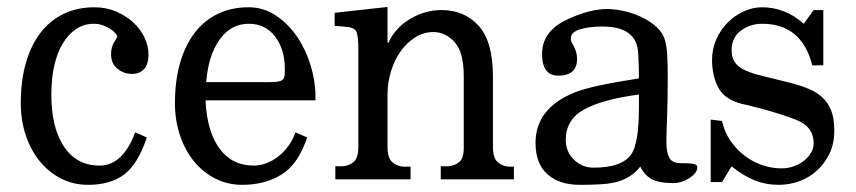

<svg xmlns="http://www.w3.org/2000/svg" viewBox="-20 -510 2433 546"><path d="M397.5 -119.1Q372.1 -43 333 -13.7Q293.9 15.6 230.5 15.6Q188.5 15.6 153.3 -2.4Q118.2 -20.5 92.8 -51.8Q67.4 -83 53.2 -125.5Q39.1 -168 39.1 -216.8Q39.1 -279.3 53.2 -329.6Q67.4 -379.9 94.2 -415.5Q121.1 -451.2 160.2 -470.2Q199.2 -489.3 249 -489.3Q282.2 -489.3 310.5 -477.1Q338.9 -464.8 359.4 -445.8Q379.9 -426.8 391.1 -402.8Q402.3 -378.9 402.3 -355.5Q402.3 -327.1 389.6 -313.5Q377 -299.8 355.5 -299.8Q332 -299.8 314 -314.5Q295.9 -329.1 295.9 -355.5Q295.9 -377 304.7 -390.1Q313.5 -403.3 313.5 -406.2Q313.5 -409.2 308.1 -415.5Q302.7 -421.9 293.9 -427.7Q285.2 -433.6 272.9 -438Q260.7 -442.4 247.1 -442.4Q218.8 -442.4 196.8 -427.7Q174.8 -413.1 158.7 -386.7Q142.6 -360.4 134.3 -323.2Q126 -286.1 126 -241.2Q126 -146.5 162.1 -92.8Q198.2 -39.1 262.7 -39.1Q296.9 -39.1 322.3 -63.5Q347.7 -87.9 364.3 -133.8Z M853.5 -119.1Q828.1 -43 780.8 -13.7Q733.4 15.6 668.9 15.6Q627 15.6 591.8 -2.4Q556.6 -20.5 531.2 -51.8Q505.9 -83 491.7 -125.5Q477.5 -168 477.5 -216.8Q477.5 -279.3 491.7 -329.6Q505.9 -379.9 532.7 -415.5Q559.6 -451.2 598.6 -470.2Q637.7 -489.3 687.5 -489.3Q729.5 -489.3 764.6 -465.8Q799.8 -442.4 824.7 -405.8Q849.6 -369.1 863.3 -324.2Q877 -279.3 877 -237.3V-224.6H564.5Q568.4 -136.7 604 -87.9Q639.6 -39.1 701.2 -39.1Q718.8 -39.1 736.3 -45.4Q753.9 -51.8 770 -64Q786.1 -76.2 799.3 -93.8Q812.5 -111.3 820.3 -133.8ZM790 -313.5Q790 -370.1 762.2 -406.2Q734.4 -442.4 687.5 -442.4Q636.7 -442.4 604.5 -397.5Q572.3 -352.5 566.4 -276.4H742.2Q759.8 -276.4 769.5 -277.8Q779.3 -279.3 783.7 -283.2Q788.1 -287.1 789.1 -294.4Q790 -301.8 790 -313.5Z M1082 -388.7H1085Q1103.5 -430.7 1146 -456.1Q1188.5 -481.4 1235.4 -481.4Q1300.8 -481.4 1341.3 -436.5Q1381.8 -391.6 1381.8 -292V-91.8Q1381.8 -59.6 1396.5 -47.9Q1411.1 -36.1 1429.7 -36.1H1441.4V0H1233.4V-37.1H1252Q1268.6 -37.1 1283.7 -47.4Q1298.8 -57.6 1298.8 -88.9V-293Q1298.8 -361.3 1272.9 -390.1Q1247.1 -418.9 1211.9 -418.9Q1185.5 -418.9 1161.6 -404.3Q1137.7 -389.6 1120.1 -365.2Q1102.5 -340.8 1092.3 -308.6Q1082 -276.4 1082 -242.2V-91.8Q1082 -59.6 1096.7 -47.9Q1111.3 -36.1 1128.9 -36.1H1147.5V0H933.6V-37.1H951.2Q969.7 -37.1 984.4 -48.3Q999 -59.6 999 -91.8V-374Q999 -402.3 994.6 -417Q990.2 -431.6 965.8 -433.6L931.6 -436.5V-473.6L1082 -490.2Z M1800.8 -36.1Q1772.5 0 1723.6 9.8Q1697.3 15.6 1628.9 15.6Q1570.3 15.6 1536.6 -14.6Q1502.9 -44.9 1502.9 -103.5Q1502.9 -202.1 1614.3 -247.1Q1637.7 -256.8 1683.1 -266.6Q1728.5 -276.4 1796.9 -287.1V-300.8Q1796.9 -310.5 1796.4 -324.2Q1795.9 -337.9 1794.9 -357.4Q1792 -434.6 1693.4 -434.6Q1656.2 -434.6 1629.9 -426.8Q1603.5 -418.9 1603.5 -401.4Q1603.5 -391.6 1608.4 -384.8Q1621.1 -363.3 1621.1 -342.8Q1621.1 -294.9 1567.4 -294.9Q1521.5 -294.9 1521.5 -356.4Q1521.5 -419.9 1589.8 -453.1Q1655.3 -484.4 1707 -484.4Q1725.6 -484.4 1750 -479.5Q1774.4 -474.6 1797.9 -464.4Q1821.3 -454.1 1839.8 -439.5Q1858.4 -424.8 1867.2 -406.2Q1875 -388.7 1877 -359.4Q1878.9 -330.1 1878.9 -295.9Q1878.9 -228.5 1877 -176.3Q1875 -124 1875 -107.4Q1875 -77.1 1883.3 -61.5Q1891.6 -45.9 1917 -45.9Q1949.2 -45.9 1956.1 -43Q1962.9 -40 1962.9 -34.2Q1962.9 -25.4 1956.5 -17.6Q1950.2 -9.8 1940.4 -3.4Q1930.7 2.9 1918.5 6.8Q1906.2 10.7 1895.5 10.7Q1851.6 10.7 1831.5 -1.5Q1811.5 -13.7 1800.8 -36.1ZM1796.9 -241.2Q1693.4 -227.5 1641.1 -198.7Q1588.9 -169.9 1588.9 -112.3Q1588.9 -78.1 1612.3 -55.7Q1635.7 -33.2 1668 -33.2Q1748 -33.2 1774.4 -70.3Q1796.9 -101.6 1796.9 -203.1Z M2321.3 -324.2H2290Q2259.8 -442.4 2147.5 -442.4Q2113.3 -442.4 2086.9 -422.9Q2060.5 -403.3 2060.5 -366.2Q2060.5 -337.9 2080.6 -321.3Q2100.6 -304.7 2156.2 -292L2211.9 -278.3Q2245.1 -270.5 2271.5 -260.7Q2297.9 -251 2315.9 -235.4Q2334 -219.7 2343.3 -196.8Q2352.5 -173.8 2352.5 -138.7Q2352.5 -101.6 2338.9 -73.2Q2325.2 -44.9 2303.2 -24.9Q2281.2 -4.9 2252.9 5.4Q2224.6 15.6 2195.3 15.6Q2157.2 15.6 2125 2.4Q2092.8 -10.7 2060.5 -37.1L2033.2 7.8H2001V-169.9L2033.2 -166Q2040 -134.8 2057.1 -109.9Q2074.2 -85 2097.2 -67.4Q2120.1 -49.8 2147.5 -40.5Q2174.8 -31.2 2203.1 -31.2Q2220.7 -31.2 2237.3 -37.1Q2253.9 -43 2266.1 -52.7Q2278.3 -62.5 2286.1 -75.2Q2293.9 -87.9 2293.9 -102.5Q2293.9 -149.4 2245.1 -168.9Q2222.7 -177.7 2196.3 -186Q2169.9 -194.3 2146.5 -200.7Q2123 -207 2106.4 -210.9Q2089.8 -214.8 2088.9 -214.8Q2040 -227.5 2022.5 -261.2Q2004.9 -294.9 2004.9 -339.8Q2004.9 -371.1 2017.1 -398.4Q2029.3 -425.8 2049.3 -445.8Q2069.3 -465.8 2094.7 -477.5Q2120.1 -489.3 2147.5 -489.3Q2178.7 -489.3 2208.5 -478Q2238.3 -466.8 2265.6 -442.4L2293.9 -481.4H2321.3Z"/></svg>

Font: Uchen
Style: Regular
Weight: 400
Designer: Christopher J. Fynn
Foundry: Christopher J. Fynn for DDC
Version: Version 1.000 preliminary